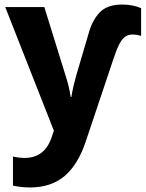

<svg xmlns="http://www.w3.org/2000/svg" viewBox="-20 -580 641 845"><path d="M112 245Q75 245 37 237V109Q64 115 89 115Q176 115 207 25L217 -5L3 -549H175L269 -246Q275 -228 281 -204.5Q287 -181 291 -153H294Q298 -178 304 -203.5Q310 -229 315 -246L370 -433Q386 -491 419 -525.5Q452 -560 518 -560Q543 -560 564.5 -555.5Q586 -551 601 -544V-422Q582 -428 563 -428Q545 -428 531.5 -419Q518 -410 505.5 -386.5Q493 -363 478 -317L358 41Q324 144 264.5 194.5Q205 245 112 245Z"/></svg>

Font: Noto Sans Mono ExtraBold
Style: Regular
Weight: 800
Designer: Monotype Design Team
Foundry: Monotype Imaging Inc.
Version: Version 2.014